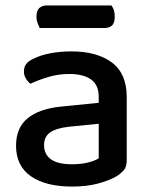

<svg xmlns="http://www.w3.org/2000/svg" viewBox="-20 -671 551 706"><path d="M245 -67Q280 -67 306 -74Q332 -81 343 -89V-216L234 -205Q188 -200 165 -184.5Q142 -169 142 -137Q142 -104 167 -85.5Q192 -67 245 -67ZM243 -482Q336 -482 391 -441.5Q446 -401 446 -314V-81Q446 -58 435.5 -45.5Q425 -33 407 -22Q381 -7 340 4Q299 15 245 15Q148 15 93.5 -23Q39 -61 39 -135Q39 -201 81.5 -236Q124 -271 204 -279L343 -293V-315Q343 -359 314.5 -379Q286 -399 235 -399Q195 -399 158 -388Q121 -377 92 -363Q82 -371 75 -382.5Q68 -394 68 -408Q68 -425 76.5 -436Q85 -447 103 -455Q131 -469 167 -475.5Q203 -482 243 -482ZM126 -568Q122 -576 118 -586.5Q114 -597 114 -609Q114 -632 124.5 -641.5Q135 -651 152 -651H390Q402 -634 402 -610Q402 -587 392 -577.5Q382 -568 364 -568Z"/></svg>

Font: Baloo Bhaina 2 Medium
Style: Regular
Weight: 500
Designer: Yesha Goshar, Manish Minz, Shuchita Grover and Ek Type
Foundry: Ek Type
Version: Version 1.640;hotconv 1.0.111;makeotfexe 2.5.65597; ttfautoh